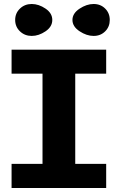

<svg xmlns="http://www.w3.org/2000/svg" viewBox="-20 -942 695 962"><path d="M38 0V-121H193V-573H38V-693H512V-573H357V-121H512V0ZM80 -785Q56 -808 56 -842Q56 -876 80 -899Q104 -922 139 -922Q174 -922 208 -899Q242 -876 242 -842Q242 -808 208 -785Q174 -762 139 -762Q104 -762 80 -785ZM378.5 -785.5Q343 -809 343 -842Q343 -875 378.5 -898.5Q414 -922 449 -922Q484 -922 507 -899Q530 -876 530 -842Q530 -808 507 -785Q484 -762 449 -762Q414 -762 378.5 -785.5Z"/></svg>

Font: Fix15 Mono
Style: Bold
Weight: 700
Designer: Carrois Corporate & Edenspiekermann AG
Foundry: Carrois Corporate GbR & Edenspiekermann AG
Version: Version 3.206